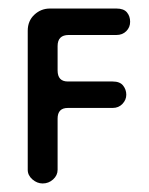

<svg xmlns="http://www.w3.org/2000/svg" viewBox="-20 -420 350 450"><path d="M80 10Q67 10 56 0.5Q45 -9 45 -22V-348Q45 -371 60.5 -385.5Q76 -400 97 -400H253Q270 -400 277.5 -391Q285 -382 285 -369Q285 -356 276 -347Q267 -338 253 -338H141Q115 -338 115 -312V-255Q115 -229 139 -229H244Q261 -229 268.5 -219.5Q276 -210 276 -198Q276 -186 267 -176.5Q258 -167 244 -167H139Q115 -167 115 -142V-22Q115 -9 104.5 0.5Q94 10 80 10Z"/></svg>

Font: Dongle
Style: Regular
Weight: 400
Designer: Yanghee Ryu
Foundry: Yanghee Ryu
Version: Version 2.000